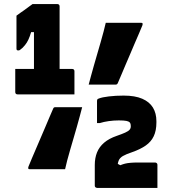

<svg xmlns="http://www.w3.org/2000/svg" viewBox="-20 -822 840 944"><path d="M416 -406Q421 -425 427.5 -449Q434 -473 442 -501Q450 -529 458.5 -558Q467 -587 475 -615Q483 -643 489.5 -667.5Q496 -692 500 -710Q520 -710 543.5 -710Q567 -710 591.5 -710Q616 -710 637.5 -710Q659 -710 674 -710Q680 -710 681 -706.5Q682 -703 680 -697Q673 -679 663 -656.5Q653 -634 642 -608Q631 -582 619.5 -555Q608 -528 597 -502.5Q586 -477 576.5 -454Q567 -431 559 -413Q557 -409 554.5 -407.5Q552 -406 548 -406Q536 -406 519 -406Q502 -406 482.5 -406Q463 -406 445.5 -406Q428 -406 416 -406ZM384 -295Q379 -276 372.5 -251.5Q366 -227 358 -199Q350 -171 341.5 -142Q333 -113 325 -85.5Q317 -58 310.5 -33.5Q304 -9 300 10Q280 10 256.5 10Q233 10 208.5 10Q184 10 162.5 10Q141 10 126 10Q120 10 119 6.5Q118 3 120 -3Q127 -21 137 -44Q147 -67 158 -93Q169 -119 180.5 -145.5Q192 -172 203 -198Q214 -224 223.5 -246.5Q233 -269 241 -287Q243 -292 245.5 -293.5Q248 -295 252 -295Q264 -295 281 -295Q298 -295 317.5 -295Q337 -295 354.5 -295Q372 -295 384 -295ZM754 102Q751 102 729.5 102Q708 102 675 102Q642 102 606 102Q570 102 537 102Q504 102 482.5 102Q461 102 458 102Q455 102 452 100.5Q449 99 447.5 96.5Q446 94 446 91V-11Q446 -45 457 -72.5Q468 -100 492 -120.5Q516 -141 554 -154Q580 -163 595.5 -170Q611 -177 617 -184Q623 -191 623 -200Q623 -209 621.5 -213.5Q620 -218 617 -221Q613 -225 601.5 -227.5Q590 -230 564 -230Q539 -230 514.5 -226.5Q490 -223 471 -217H457Q457 -221 457 -237Q457 -253 457 -272.5Q457 -292 457 -307.5Q457 -323 457 -327Q457 -330 458.5 -333Q460 -336 467 -338Q482 -344 515.5 -348Q549 -352 588 -352Q644 -352 679.5 -336.5Q715 -321 732 -293Q749 -265 749 -226V-220Q749 -180 736 -152.5Q723 -125 696.5 -106.5Q670 -88 630 -74Q600 -64 584.5 -55Q569 -46 563.5 -32.5Q558 -19 557 5L545 -24L591 1H550Q573 -12 595 -17.5Q617 -23 660 -23H742Q747 -23 750.5 -20Q754 -17 754 -12Q754 -8 754 8.5Q754 25 754 45Q754 65 754 81.5Q754 98 754 102ZM55 -483H335Q340 -483 343 -480Q346 -477 346 -472Q346 -468 346 -451.5Q346 -435 346 -415Q346 -395 346 -378.5Q346 -362 346 -358H66Q61 -358 58 -361Q55 -364 55 -369Q55 -375 55 -389Q55 -403 55 -420.5Q55 -438 55 -455.5Q55 -473 55 -483ZM273 -397H140L147 -415Q147 -420 147 -431Q147 -442 147 -452Q147 -462 147 -467Q147 -469 147 -486.5Q147 -504 147 -530Q147 -556 147 -585Q147 -614 147 -641Q147 -668 147 -688L164 -664H113L140 -690Q133 -662 126.5 -644Q120 -626 112 -613Q104 -600 91 -587Q81 -578 77.5 -576Q74 -574 70 -574Q65 -574 63 -576Q61 -578 61 -583V-745Q70 -752 79.5 -758.5Q89 -765 99 -772Q110 -780 120 -787.5Q130 -795 140 -802Q145 -802 162.5 -802Q180 -802 202 -802Q224 -802 241 -802Q258 -802 262 -802Q267 -802 270 -799Q273 -796 273 -791Q273 -789 273 -760Q273 -731 273 -687Q273 -643 273 -594Q273 -545 273 -501Q273 -457 273 -428.5Q273 -400 273 -397Z"/></svg>

Font: Recursive Black
Style: Regular
Weight: 900
Version: Version 1.085